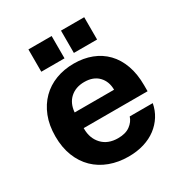

<svg xmlns="http://www.w3.org/2000/svg" viewBox="-163 -796 872 924"><g transform="rotate(-30 273.5 -334.0)"><path d="M287 10Q231 10 183.5 -7.5Q136 -25 101.5 -58.5Q67 -92 48 -140.5Q29 -189 29 -250Q29 -312 48 -360Q67 -408 100.5 -441.5Q134 -475 180 -492.5Q226 -510 281 -510Q334 -510 378.5 -493Q423 -476 455 -443Q487 -410 504.5 -361.5Q522 -313 522 -250V-217H167V-213Q167 -160 199 -126Q231 -92 287 -92Q329 -92 354 -110.5Q379 -129 387 -155H515Q508 -118 489 -88Q470 -58 441 -36Q412 -14 373 -2Q334 10 287 10ZM126 -678H255V-554H126ZM386 -304Q386 -350 358 -379Q330 -408 280 -408Q232 -408 201.5 -380.5Q171 -353 167 -304ZM307 -678H436V-554H307Z"/></g></svg>

Font: CyStack Display
Style: Bold
Weight: 700
Designer: Weizhong Zhang
Foundry: 本地遙控
Version: Version 1.000;Glyphs 3.1.2 (3151)